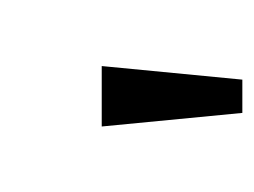

<svg xmlns="http://www.w3.org/2000/svg" viewBox="-76 -860 465 352"><g transform="rotate(-90 156.0 -683.5)"><path d="M211.4 -729 186.5 -471.2H125.5L100.6 -729ZM167.5 -591.8ZM174.8 -896.5Z"/></g></svg>

Font: Noto Sans Gujarati
Style: Regular
Weight: 400
Designer: Monotype Design team
Foundry: Monotype Imaging Inc.
Version: Version 1.02 uh